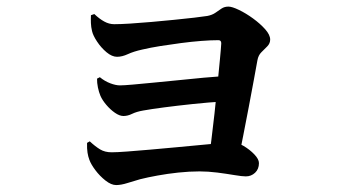

<svg xmlns="http://www.w3.org/2000/svg" viewBox="-20 -551 1040 573"><path d="M602.1 -71Q605.8 -93.1 610.5 -130.5Q615.3 -168 620.1 -211.8Q625 -255.6 629 -298Q633 -340.4 636.3 -373.3Q639.5 -406.1 640.3 -421.2Q640.6 -431.1 631.9 -431.1Q610.2 -431.1 581 -428.9Q551.8 -426.6 520.3 -422.5Q488.8 -418.3 458.7 -413.6Q428.6 -408.8 404.5 -403.1Q378.6 -397.4 361.5 -389.4Q344.4 -381.5 329.3 -381.5Q314.2 -381.5 297.9 -395.1Q281.6 -408.8 269.7 -426.9Q257.7 -445 254.7 -458.1Q251.7 -470.5 251.3 -482.4Q250.9 -494.2 251.4 -505.6L261.5 -509.1Q276.6 -494.7 291.1 -486.8Q305.5 -478.8 320.8 -478.8Q338.7 -478.8 368 -480.6Q397.4 -482.4 432 -485.5Q466.6 -488.6 500 -491.9Q533.5 -495.2 559.9 -498.3Q586.2 -501.4 598.8 -503.4Q613.2 -506.2 622.7 -512.8Q632.1 -519.5 641 -525.4Q649.8 -531.3 661.7 -531.3Q672.6 -531.3 693.1 -521.4Q713.6 -511.6 735.2 -495.9Q756.7 -480.2 771.5 -463.6Q786.3 -446.9 786.3 -432.9Q786.3 -421.5 777.7 -412.7Q769 -403.9 760 -395Q751 -386.1 748.3 -371.4Q744.3 -349.1 737.5 -312.2Q730.8 -275.4 722.5 -232.2Q714.2 -189 706 -146.9Q697.8 -104.8 690.9 -70.8ZM326.6 1.3Q312 1.3 294.8 -12.2Q277.7 -25.7 264.6 -43.2Q251.6 -60.6 246.8 -73.8Q243.1 -83.4 241.2 -95.3Q239.3 -107.1 239.8 -124.6L247.9 -129.2Q264 -114.1 278.5 -105.3Q292.9 -96.5 313.2 -96.5Q328.9 -96.5 359.3 -98.8Q389.7 -101.2 427.9 -104.4Q466.1 -107.7 506.3 -111.5Q546.5 -115.4 581.9 -118.6Q617.4 -121.8 641.8 -124.2Q666.2 -126.6 672 -126.6Q688.2 -126.6 706.9 -115.5Q725.6 -104.4 739.2 -90.1Q752.8 -75.8 752.8 -64.2Q752.8 -46.4 741.3 -35.5Q729.7 -24.6 713.7 -24.6Q702.6 -24.6 679.4 -28.5Q656.3 -32.4 628.6 -36Q600.9 -39.5 575.5 -39.5Q544.7 -39.5 512.1 -36Q479.5 -32.5 450.1 -27.1Q420.7 -21.8 398.1 -16.1Q379.1 -10.7 360.1 -4.7Q341.2 1.3 326.6 1.3ZM348.3 -204.8Q336.9 -204.8 323 -214.4Q309.2 -224 297.4 -237.9Q285.6 -251.8 279.8 -264.9Q275.1 -276.1 272.2 -290Q269.4 -303.9 269.6 -316.3L278 -320.6Q292.6 -308.6 309.1 -302.4Q325.5 -296.2 337.9 -296.2Q349.6 -296.2 376.7 -298.6Q403.8 -301 439.5 -304.5Q475.3 -308 513.8 -311.8Q552.4 -315.7 588 -319.1Q623.7 -322.4 650 -324.1L646.3 -248.2Q602.3 -245.5 555.8 -240.6Q509.4 -235.7 470.3 -230.6Q431.2 -225.5 407.6 -221.2Q387.3 -217.7 374.3 -211.3Q361.2 -204.8 348.3 -204.8Z"/></svg>

Font: Noto Serif SC ExtraLight
Style: Regular
Weight: 200
Designer: Ryoko NISHIZUKA 西塚涼子 (kana & ideographs); Frank Grießhammer (Latin, Greek & Cyrillic); Wenlong ZHANG 张文龙 (bopomofo); San
Foundry: Adobe
Version: Version 2.002-H1;hotconv 1.1.0;makeotfexe 2.6.0